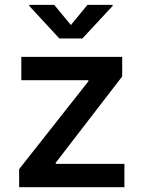

<svg xmlns="http://www.w3.org/2000/svg" viewBox="-20 -784 601 804"><path d="M60.1 0H501V-97.7H213.4V-102.5L491.7 -463.9V-545.9H69.3V-448.2H350.1V-443.4L60.1 -75.7ZM207 -763.7H102.5V-759.3L228.5 -623H325.2L451.7 -759.3V-763.7H346.2L276.9 -679.2Z"/></svg>

Font: Raveo Medium
Style: Regular
Weight: 500
Designer: Jakub Foglar, Rasmus Andersson (Inter)
Foundry: Jakubfoglar.com
Version: Version 1.100;Glyphs 3.2.3 (3260)